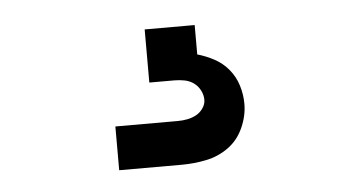

<svg xmlns="http://www.w3.org/2000/svg" viewBox="-30 -43 561 306"><g transform="rotate(-5 250.0 110.0)"><path d="M150 220V150H250Q258 150 265.5 148.5Q273 147 279.5 143.5Q286 140 290.5 133.5Q295 127 295 120Q295 112 291 104.5Q287 97 280.5 92.5Q274 88 266 86.5Q258 85 250 85H210V0H290V47Q304 51 317 58Q330 65 339.5 76.5Q349 88 353.5 102.5Q358 117 358 132Q358 151 349.5 170Q341 189 325 200.5Q309 212 289.5 216Q270 220 250 220Z"/></g></svg>

Font: Iosevka Curly Medium
Style: Regular
Weight: 500
Monospace: yes
Designer: Belleve Invis
Foundry: Belleve Invis
Version: Version 22.1.2; ttfautohint (v1.8.4)